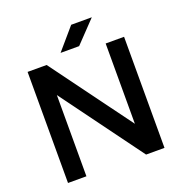

<svg xmlns="http://www.w3.org/2000/svg" viewBox="-152 -1006 1078 1137"><g transform="rotate(-20 387.0 -437.0)"><path d="M83 0V-700H203L575 -194V-700H691V0H575L199 -512V0ZM305 -739 421 -874H551L422 -739Z"/></g></svg>

Font: Figtree SemiBold
Style: Regular
Weight: 600
Designer: Erik Kennedy
Foundry: Erik Kennedy
Version: Version 2.001; ttfautohint (v1.8.4.7-5d5b);gftools[0.9.27]